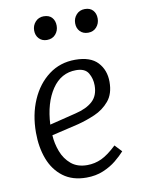

<svg xmlns="http://www.w3.org/2000/svg" viewBox="-85 -795 636 867"><g transform="rotate(-10 233.0 -361.5)"><path d="M282 -519Q352 -519 385 -483.5Q418 -448 418 -394Q418 -339 390.5 -306.5Q363 -274 323.5 -257Q284 -240 245 -230L122 -201Q124 -163 138 -126Q152 -89 180.5 -65Q209 -41 254 -41Q289 -41 320 -55.5Q351 -70 390 -107L420 -75Q403 -56 378 -35.5Q353 -15 318.5 -0.5Q284 14 241 14Q177 14 134.5 -18Q92 -50 71.5 -104Q51 -158 51 -225Q51 -308 80 -374.5Q109 -441 161 -480Q213 -519 282 -519ZM349 -390Q349 -421 334 -446.5Q319 -472 278 -472Q209 -472 167.5 -410.5Q126 -349 121 -250L242 -280Q293 -292 321 -317.5Q349 -343 349 -390ZM123 -681Q123 -704 138 -720.5Q153 -737 176 -737Q201 -737 214 -722.5Q227 -708 227 -685Q227 -662 212.5 -645.5Q198 -629 173 -629Q151 -629 137 -643.5Q123 -658 123 -681ZM311 -681Q311 -704 326 -720.5Q341 -737 365 -737Q389 -737 402 -722.5Q415 -708 415 -685Q415 -662 400.5 -645.5Q386 -629 362 -629Q339 -629 325 -643.5Q311 -658 311 -681Z"/></g></svg>

Font: Literata 12pt Light
Style: Italic
Weight: 300
Italic angle: -2°
Designer: Latin by Veronika Burian and Jose Scaglione. Greek by Irene Vlachou. Cyrillic by Vera Evstafieva
Foundry: TypeTogether
Version: Version 3.002